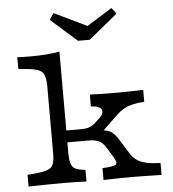

<svg xmlns="http://www.w3.org/2000/svg" viewBox="-56 -870 830 922"><g transform="rotate(-5 359.0 -409.5)"><path d="M212.1 -2.4Q158.9 -2.4 120.2 -1.6Q81.5 -0.8 44.4 0V-56.5L93.5 -61.3Q143.5 -66.1 159.7 -82.3Q175.8 -98.4 175.8 -142.7V-206.5H248.4V-142.7Q248.4 -98.4 260.5 -79.8Q272.6 -61.3 314.5 -57.3L323.4 -56.5V0Q299.2 -0.8 273.4 -1.6Q247.6 -2.4 212.1 -2.4ZM175.8 -206.5V-472.6Q175.8 -521.8 159.7 -539.5Q143.5 -557.3 93.5 -562.1L44.4 -566.9V-623.4Q55.6 -622.6 72.6 -622.2Q89.5 -621.8 109.7 -621.8Q148.4 -621.8 185.1 -624.6Q221.8 -627.4 248.4 -633.1V-623.4V-206.5ZM405.6 0V-57.3Q459.7 -59.7 470.2 -68.1Q480.6 -76.6 464.5 -103.2L433.1 -154Q419.4 -177.4 400.8 -186.3Q382.3 -195.2 351.6 -195.2H228.2V-252.4H319.4Q344.4 -252.4 359.7 -258.1Q375 -263.7 392.7 -279.8L408.9 -295.2Q422.6 -307.3 427 -318.1Q431.5 -329 427 -337.5Q422.6 -346 410.1 -351.2Q397.6 -356.5 375.8 -357.3V-414.5Q394.4 -413.7 425.4 -412.9Q456.5 -412.1 499.2 -412.1Q527.4 -412.1 551.6 -412.5Q575.8 -412.9 596.4 -413.3Q616.9 -413.7 633.1 -414.5V-357.3Q600 -354.8 576.2 -349.2Q552.4 -343.5 533.9 -333.1Q515.3 -322.6 496 -304L404 -215.3V-238.7Q428.2 -238.7 444.8 -233.9Q461.3 -229 474.6 -216.1Q487.9 -203.2 502.4 -179L540.3 -117.7Q553.2 -96.8 571.4 -83.9Q589.5 -71 616.9 -64.9Q644.4 -58.9 685.5 -57.3V0Q654.8 -0.8 630.2 -1.2Q605.6 -1.6 585.1 -2Q564.5 -2.4 545.2 -2.4Q517.7 -2.4 488.3 -2Q458.9 -1.6 405.6 0ZM515.3 -819.4 537.1 -790.3 398.4 -676.6H341.9L215.3 -788.7L236.3 -819.4L430.6 -725.8L358.9 -721.8Z"/></g></svg>

Font: Playfair 5pt SemiExpanded Light
Style: Regular
Weight: 300
Width: 6
Designer: Claus Eggers Sørensen
Foundry: Claus Eggers Sørensen
Version: Version 2.203